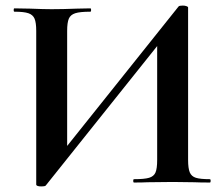

<svg xmlns="http://www.w3.org/2000/svg" viewBox="-20 -655 805 689"><path d="M636 -635Q643 -635 649 -633Q655 -631 655 -628V-81Q655 -51 661 -36.5Q667 -22 683 -17Q699 -12 733 -12Q736 -12 736 -6Q736 0 733 0Q698 0 677 -1L600 -2L510 -1Q492 0 461 0Q458 0 458 -6Q458 -12 461 -12Q498 -12 515 -17Q532 -22 538 -36Q544 -50 544 -81V-522L577 -531L144 11Q141 14 129 14Q110 14 110 7V-544Q110 -574 104 -588Q98 -602 82 -607.5Q66 -613 32 -613Q29 -613 29 -619Q29 -625 32 -625L88 -624Q138 -622 165 -622Q205 -622 255 -624L304 -625Q307 -625 307 -619Q307 -613 304 -613Q267 -613 250 -607.5Q233 -602 227 -588Q221 -574 221 -544V-99L188 -90L621 -632Q624 -635 636 -635Z"/></svg>

Font: Cormorant Garamond
Style: Bold
Weight: 700
Designer: Christian Thalmann (Catharsis Fonts)
Foundry: Catharsis Fonts
Version: Version 4.000